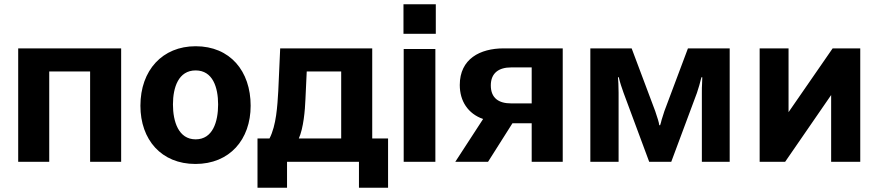

<svg xmlns="http://www.w3.org/2000/svg" viewBox="-20 -756 4115 897"><path d="M65 -530V0H210V-422H401V0H546V-530Z M893 10C1053 10 1151 -104 1151 -262C1151 -424 1055 -540 894 -540C739 -540 636 -428 636 -262C636 -103 734 10 893 10ZM894 -105C814 -105 788 -188 788 -268C788 -348 814 -427 894 -427C974 -427 999 -348 999 -268C999 -187 974 -105 894 -105Z M1657 121H1793V-109H1719V-530H1289L1280 -330C1276 -263 1271 -170 1239 -109H1183V121H1321V0H1657ZM1413 -422H1574V-109H1376C1398 -158 1405 -241 1407 -293Z M1866 -527V0H2014V-527ZM1865 -736V-598H2016V-736Z M2260 0 2374 -180H2464V0H2609V-530H2333C2223 -530 2128 -481 2128 -359C2128 -284 2166 -225 2237 -200L2107 0ZM2367 -273C2311 -273 2273 -297 2273 -357C2273 -416 2312 -441 2367 -441H2464V-273Z M2738 0H2870V-323C2870 -341 2869 -355 2869 -366C2868 -377 2868 -386 2867 -395H2871C2876 -371 2885 -346 2893 -323L3013 0H3116L3236 -322C3244 -346 3251 -370 3257 -395H3261C3261 -386 3260 -377 3260 -365C3259 -354 3259 -339 3259 -321V0H3389V-530H3194L3084 -237C3078 -218 3074 -205 3071 -196C3069 -188 3067 -179 3064 -171H3060C3059 -178 3057 -188 3054 -197C3051 -206 3047 -219 3041 -237L2931 -530H2738Z M3664 -232V-530H3529V0H3648L3863 -312V0H3999V-530H3870Z"/></svg>

Font: Cheyenne Sans
Style: Bold
Weight: 700
Designer: The Public Sans project authors (U.S. Web Design System), Libre Franklin designed by Pablo Impallari and Rodrigo Fuenzal
Foundry: The Cheyenne Sans Project Authors
Version: Version 2.007